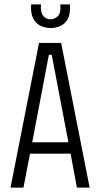

<svg xmlns="http://www.w3.org/2000/svg" viewBox="-20 -856 457 876"><path d="M28 0 158 -660H259L389 0H331L302 -155H117L87 0ZM203 -606 127 -207H292L216 -606ZM122 -836H167Q164 -800 177 -784Q190 -768 210 -768Q230 -768 244.5 -783Q259 -798 255 -836H299Q302 -792 288.5 -768.5Q275 -745 253.5 -736.5Q232 -728 211 -728Q189 -728 167 -737.5Q145 -747 132 -771Q119 -795 122 -836Z"/></svg>

Font: Bricolage Grotesque 12pt Condensed ExtraLight
Style: Regular
Weight: 200
Width: 3
Designer: Mathieu Triay
Foundry: Atelier Triay
Version: Version 1.001; ttfautohint (v1.8.4.7-5d5b);gftools[0.9.33.de